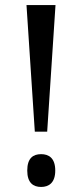

<svg xmlns="http://www.w3.org/2000/svg" viewBox="-20 -734 326 761"><path d="M118 -212H167L200 -714H85ZM143 7C173 7 199 -9 199 -58C199 -108 173 -123 143 -123C112 -123 88 -108 88 -58C88 -9 112 7 143 7Z"/></svg>

Font: Noto Serif Bengali ExtraCondensed Medium
Style: Regular
Weight: 500
Width: 2
Designer: Juan Bruce, Universal Thirst, Indian Type Foundry and the Monotype Design Team.
Foundry: Monotype Imaging Inc.
Version: Version 2.003